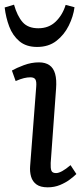

<svg xmlns="http://www.w3.org/2000/svg" viewBox="-36 -788 354 822"><path d="M119 -416Q121 -439 115.5 -448Q110 -457 94 -457Q81 -457 66.5 -453.5Q52 -450 31 -441L15 -486Q34 -497 66 -509Q98 -521 131 -521Q158 -521 175.5 -509Q193 -497 200 -472Q207 -447 204 -408L181 -90Q180 -68 184 -57.5Q188 -47 204 -47Q215 -47 230.5 -55.5Q246 -64 266 -81L291 -43Q281 -33 263 -19.5Q245 -6 221 4Q197 14 168 14Q137 14 120 1.5Q103 -11 97 -32Q91 -53 93 -77ZM123 -587Q76 -587 47 -611.5Q18 -636 3.5 -674.5Q-11 -713 -16 -756L24 -768Q38 -719 61 -693Q84 -667 128 -667Q173 -667 202.5 -695.5Q232 -724 245 -767L283 -757Q278 -718 258.5 -678.5Q239 -639 205.5 -613Q172 -587 123 -587Z"/></svg>

Font: Literata
Style: Italic
Weight: 400
Italic angle: -2°
Designer: Latin by Veronika Burian and Jose Scaglione. Greek by Irene Vlachou. Cyrillic by Vera Evstafieva
Foundry: TypeTogether
Version: Version 3.103;gftools[0.9.29]